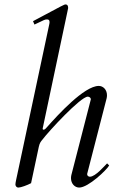

<svg xmlns="http://www.w3.org/2000/svg" viewBox="-20 -823 519 857"><path d="M56.6 -41.5C55.2 -34.2 48.8 -7.8 48.8 0C48.8 6.8 53.2 14.2 62.5 14.2C72.8 14.2 102.5 3.4 118.7 -5.4L153.3 -168C157.2 -186.5 163.6 -192.4 168.5 -198.7C199.2 -239.3 339.4 -390.6 371.6 -391.6C378.4 -391.6 385.3 -386.7 385.3 -380.9V-378.9L298.3 -41C297.4 -36.6 296.9 -32.2 296.9 -27.8C296.9 -2.9 314 14.2 333.5 14.2C374.5 14.2 457 -65.4 467.3 -84.5L458 -93.8C447.8 -84 406.2 -34.2 381.3 -34.2C374.5 -34.2 369.1 -39.1 369.1 -44.9V-46.9L456.1 -384.8C457 -389.2 457.5 -393.6 457.5 -397.9C457.5 -422.9 440.4 -439.5 420.9 -439.5C356 -439.5 238.3 -310.1 190.9 -256.8C186 -251 180.2 -244.1 174.8 -244.1C172.4 -244.1 170.4 -245.1 170.4 -249L281.2 -772.5C282.7 -778.3 284.2 -785.2 284.2 -787.1C284.2 -797.4 280.8 -803.2 272.9 -803.2C266.6 -803.2 264.6 -801.8 127.4 -728.5L133.8 -713.4C181.2 -735.8 179.7 -736.3 190.4 -736.3C198.2 -736.3 201.2 -731.9 201.2 -724.1C201.2 -720.7 200.2 -716.3 199.2 -711.4Z"/></svg>

Font: Cardo
Style: Italic
Weight: 400
Designer: David J. Perry
Foundry: David J. Perry
Version: Version 0.99